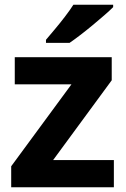

<svg xmlns="http://www.w3.org/2000/svg" viewBox="-20 -786 528 806"><path d="M458 0H27V-88L280 -432H42V-546H449V-449L203 -114H458ZM455 -756Q441 -742 418 -722Q395 -702 368.5 -680Q342 -658 316.5 -638.5Q291 -619 272 -606H173V-619Q189 -638 210.5 -663.5Q232 -689 253 -716.5Q274 -744 288 -766H455Z"/></svg>

Font: Noto Sans Javanese
Style: Regular
Weight: 400
Designer: Monotype Design Team
Foundry: Monotype Imaging Inc.
Version: Version 2.004